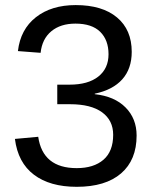

<svg xmlns="http://www.w3.org/2000/svg" viewBox="-20 -718 596 748"><path d="M512.2 -189.9Q512.2 -94.7 451.7 -42.5Q391.1 9.8 278.8 9.8Q174.3 9.8 112.1 -37.4Q49.8 -84.5 38.1 -176.8L128.9 -185.1Q146.5 -63 278.8 -63Q345.2 -63 383.1 -95.7Q420.9 -128.4 420.9 -192.9Q420.9 -249 377.7 -280.5Q334.5 -312 252.9 -312H203.1V-388.2H251Q323.2 -388.2 363 -419.7Q402.8 -451.2 402.8 -506.8Q402.8 -562 370.4 -594Q337.9 -626 273.9 -626Q215.8 -626 179.9 -596.2Q144 -566.4 138.2 -512.2L49.8 -519Q59.6 -603.5 119.9 -650.9Q180.2 -698.2 274.9 -698.2Q378.4 -698.2 435.8 -650.1Q493.2 -602.1 493.2 -516.1Q493.2 -450.2 456.3 -408.9Q419.4 -367.7 349.1 -353V-351.1Q426.3 -342.8 469.2 -299.3Q512.2 -255.9 512.2 -189.9Z"/></svg>

Font: Arimo Nerd Font
Style: Regular
Weight: 400
Designer: Steve Matteson
Foundry: Monotype Imaging Inc.
Version: Version 1.33;Nerd Fonts 3.2.1